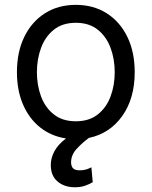

<svg xmlns="http://www.w3.org/2000/svg" viewBox="-20 -573 637 806"><path d="M294 213.1Q250.4 213.1 221.8 189.1Q193.2 165.1 193.2 119.3Q193.2 90.9 208.1 62.5Q223 34.1 257.1 8.2Q194.6 -1.4 148.4 -38.2Q102.3 -74.9 76.7 -134.2Q51.1 -193.5 51.1 -269.9Q51.1 -355.1 82.2 -418.7Q113.3 -482.2 168.9 -517.4Q224.4 -552.6 298.3 -552.6Q372.2 -552.6 427.7 -517.4Q483.3 -482.2 514.4 -418.7Q545.5 -355.1 545.5 -269.9Q545.5 -159.4 493.1 -85.9Q440.7 -12.4 353 6Q323.2 28.1 300.8 53.1Q278.4 78.1 278.4 108Q278.4 123.9 286.2 133Q294 142 315.3 142Q331.3 142 343.8 137.8Q356.2 133.5 363.6 129.3L369.3 191.8Q357.6 199.2 338.6 206.1Q319.6 213.1 294 213.1ZM298.3 -63.9Q354.4 -63.9 390.6 -92.7Q426.8 -121.4 444.2 -168.3Q461.6 -215.2 461.6 -269.9Q461.6 -324.6 444.2 -371.8Q426.8 -419 390.6 -448.2Q354.4 -477.3 298.3 -477.3Q242.2 -477.3 206 -448.2Q169.7 -419 152.3 -371.8Q134.9 -324.6 134.9 -269.9Q134.9 -215.2 152.3 -168.3Q169.7 -121.4 206 -92.7Q242.2 -63.9 298.3 -63.9Z"/></svg>

Font: Linik Sans
Style: Regular
Weight: 400
Designer: Rasmus Andersson (font), Marc Monis (original base), Kil Hyung-jin (Pretendard portions), Cristiano Sobral (main changes
Foundry: rsms
Version: Version 3.018;May 31, 2022;FontCreator 14.0.0.2814 64-bit; t